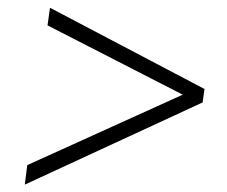

<svg xmlns="http://www.w3.org/2000/svg" viewBox="-20 -536 600 507"><path d="M515 -265.5 45.5 -48.5 52 -100 462.5 -286 105.5 -469 112 -515.5 520 -301Z"/></svg>

Font: Merriweather 144pt
Style: Italic
Weight: 400
Italic angle: -7.8°
Version: Version 2.101